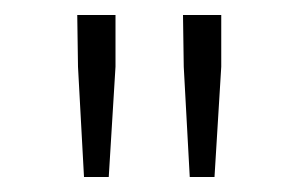

<svg xmlns="http://www.w3.org/2000/svg" viewBox="-20 -713 400 256"><path d="M92 -477 84 -624 83 -693H134V-624L125 -477ZM233 -477 225 -624 224 -693H275V-624L266 -477Z"/></svg>

Font: Toshiba Sans Light
Style: Regular
Weight: 300
Designer: Paul D. Hunt
Foundry: Toshiba Corporation
Version: Version 2.020;PS 2.0;hotconv 1.0.86;makeotf.lib2.5.63406